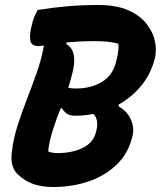

<svg xmlns="http://www.w3.org/2000/svg" viewBox="-20 -740 645 770"><path d="M195 10Q148 10 113.5 -2Q79 -14 50 -42Q21 -71 27 -126Q33 -182 50 -235Q67 -288 87.5 -341Q108 -394 127 -447.5Q146 -501 156 -557Q140 -555 135 -555Q107 -555 102 -576Q97 -597 107 -637Q112 -660 118 -673.5Q124 -687 131 -700Q193 -710 252 -715Q311 -720 374 -720Q447 -720 495 -698.5Q543 -677 569 -643Q595 -609 602 -571.5Q609 -534 600 -502L598 -495Q582 -439 545 -394.5Q508 -350 456 -321V-313Q488 -296 504 -262.5Q520 -229 511 -193L510 -189Q493 -122 445.5 -77.5Q398 -33 332.5 -11.5Q267 10 195 10ZM275 -469Q271 -449 265.5 -428.5Q260 -408 254 -388Q265 -385 284 -385Q344 -385 388 -411Q432 -437 445 -491L448 -503Q457 -536 455 -564Q437 -570 413.5 -572.5Q390 -575 358 -575Q326 -575 298.5 -573.5Q271 -572 248 -570L245 -564Q287 -541 275 -469ZM173 -133Q188 -126 210 -126Q269 -126 312 -147Q355 -168 365 -211L367 -219Q377 -259 355 -283Q319 -276 282 -276Q260 -276 249 -283.5Q238 -291 228 -306L223 -305Q206 -262 192 -219Q178 -176 173 -133Z"/></svg>

Font: Recursive Sn Csl St XBd
Style: Italic
Weight: 800
Italic angle: -15°
Version: Version 1.079;hotconv 1.0.112;makeotfexe 2.5.65598; ttfautoh